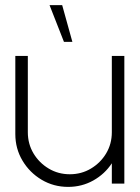

<svg xmlns="http://www.w3.org/2000/svg" viewBox="-20 -719 547 752"><path d="M40 -194V-500H89V-201Q89 -155.5 111.2 -118.2Q133.5 -81 170.8 -58.8Q208 -36.5 253.5 -36.5Q299 -36.5 336.2 -58.8Q373.5 -81 395.8 -118.2Q418 -155.5 418 -201V-500H467V0H418V-79.5Q390.5 -37.5 345.5 -12.2Q300.5 13 247 13Q190 13 143 -15Q96 -43 68 -90Q40 -137 40 -194ZM174 -699H223.5L263.5 -555H230.5Z"/></svg>

Font: Urbanist ExtraLight
Style: Regular
Weight: 200
Designer: Corey Hu
Foundry: Corey Hu
Version: Version 1.330; ttfautohint (v1.8.4.7-5d5b)